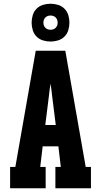

<svg xmlns="http://www.w3.org/2000/svg" viewBox="-20 -1006 540 1026"><path d="M34 0V-114H62L128 -490L171 -735H329L415 -245L438 -114H466V0H276V-114H305L292 -224H208L195 -114H224V0ZM222 -338H278L259 -490Q257 -507 255 -524.5Q253 -542 250 -559Q247 -542 245 -524.5Q243 -507 241 -490ZM250 -784Q230 -784 210 -790Q190 -796 175.5 -810.5Q161 -825 155 -845Q149 -865 149 -885Q149 -905 155 -925Q161 -945 175.5 -959.5Q190 -974 210 -980Q230 -986 250 -986Q270 -986 290 -980Q310 -974 324.5 -959.5Q339 -945 345 -925Q351 -905 351 -885Q351 -865 345 -845Q339 -825 324.5 -810.5Q310 -796 290 -790Q270 -784 250 -784ZM250 -847Q258 -847 265 -849.5Q272 -852 277.5 -857.5Q283 -863 285.5 -870Q288 -877 288 -885Q288 -893 285.5 -900Q283 -907 277.5 -912.5Q272 -918 265 -920.5Q258 -923 250 -923Q242 -923 235 -920.5Q228 -918 222.5 -912.5Q217 -907 214.5 -900Q212 -893 212 -885Q212 -877 214.5 -870Q217 -863 222.5 -857.5Q228 -852 235 -849.5Q242 -847 250 -847Z"/></svg>

Font: Iosevka Slab Heavy
Style: Regular
Weight: 900
Monospace: yes
Designer: Belleve Invis
Foundry: Belleve Invis
Version: Version 11.1.0; ttfautohint (v1.8.3)